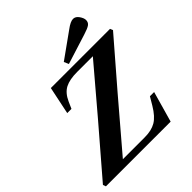

<svg xmlns="http://www.w3.org/2000/svg" viewBox="-238 -1065 1225 1225"><g transform="rotate(-45 374.5 -452.0)"><path d="M383 -751 555 -874Q595 -904 619 -904Q641 -904 657 -881Q673 -858 673 -840Q673 -819 657.5 -807.5Q642 -796 600 -783L397 -719ZM5 -20Q288 -347 540 -646H399Q330 -646 290.5 -625.5Q251 -605 227 -552L206 -505H168L207 -692H741L749 -673Q497 -383 211 -46H409Q469 -46 508.5 -69Q548 -92 585 -154L617 -208H655L596 0H12Z"/></g></svg>

Font: Lingua Franca
Style: Bold Italic
Weight: 700
Italic angle: -13°
Version: Version 1.19